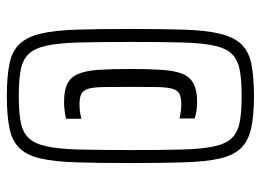

<svg xmlns="http://www.w3.org/2000/svg" viewBox="-118 -618 744 547"><g transform="rotate(90 253.5 -344.0)"><path d="M253 8Q197 8 161 0.5Q125 -7 105 -28Q85 -49 75.5 -88Q66 -127 64 -189.5Q62 -252 62 -344Q62 -435 64 -497.5Q66 -560 75.5 -599Q85 -638 105 -659.5Q125 -681 161 -688.5Q197 -696 253 -696Q309 -696 345 -688Q381 -680 401.5 -659Q422 -638 431 -599Q440 -560 442 -497.5Q444 -435 444 -344Q444 -252 442 -189.5Q440 -127 431 -88Q422 -49 401.5 -28Q381 -7 345 0.5Q309 8 253 8ZM269 -155Q237 -155 218 -164.5Q199 -174 190 -195.5Q181 -217 178.5 -253.5Q176 -290 176 -344Q176 -398 178.5 -434.5Q181 -471 190 -492.5Q199 -514 218 -524Q237 -534 269 -534Q284 -534 296.5 -532Q309 -530 317 -527V-484Q308 -486 297.5 -487.5Q287 -489 277 -489Q258 -489 247.5 -484Q237 -479 232.5 -464Q228 -449 227.5 -420Q227 -391 227 -344Q227 -296 227.5 -267Q228 -238 232.5 -223.5Q237 -209 247.5 -204Q258 -199 277 -199Q288 -199 298.5 -200.5Q309 -202 318 -204V-161Q307 -158 294.5 -156.5Q282 -155 269 -155ZM253 -26Q298 -26 327 -31.5Q356 -37 372.5 -54Q389 -71 396.5 -105.5Q404 -140 405.5 -198Q407 -256 407 -344Q407 -432 405.5 -490Q404 -548 396.5 -582.5Q389 -617 372.5 -633.5Q356 -650 327 -655.5Q298 -661 253 -661Q208 -661 179 -655.5Q150 -650 133.5 -633.5Q117 -617 109.5 -582.5Q102 -548 100.5 -490Q99 -432 99 -344Q99 -256 100.5 -198Q102 -140 109.5 -105.5Q117 -71 133.5 -54Q150 -37 179 -31.5Q208 -26 253 -26Z"/></g></svg>

Font: Saira ExtraCondensed Medium
Style: Regular
Weight: 500
Width: 2
Designer: Hector Gatti with collaboration of the Omnibus-Type team
Foundry: Omnibus-Type
Version: Version 1.101